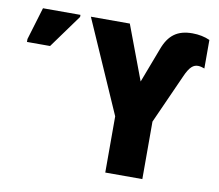

<svg xmlns="http://www.w3.org/2000/svg" viewBox="-79 -814 1036 908"><g transform="rotate(10 439.0 -360.0)"><path d="M482 0H660V-276L765 -510C787 -561 805 -573 827 -573C838 -573 850 -569 858 -566V-703C834 -714 805 -720 774 -720C703 -720 661 -690 635 -619L572 -453L474 -714H287L482 -270ZM10 -544H121L237 -704V-714H57L10 -558Z"/></g></svg>

Font: Noto Sans Condensed Black
Style: Regular
Weight: 900
Width: 3
Designer: Monotype Design Team
Foundry: Monotype Imaging Inc.
Version: Version 2.013